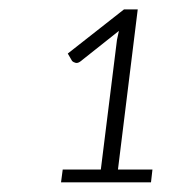

<svg xmlns="http://www.w3.org/2000/svg" viewBox="-20 -828 374 398"><path d="M106.5 -450ZM110 -476.5H189L222.5 -745.5L226.5 -764L146.5 -700.5Q141 -696.5 136.5 -697.8Q132 -699 129.5 -701.5L120.5 -717L237 -808.5H265.5L224.5 -476.5H296L293 -450H106.5Z"/></svg>

Font: Lato Light
Style: Italic
Weight: 300
Italic angle: -7°
Designer: Lukasz Dziedzic
Foundry: tyPoland Lukasz Dziedzic
Version: Version 2.007; 2014-02-27